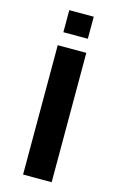

<svg xmlns="http://www.w3.org/2000/svg" viewBox="-132 -930 610 985"><g transform="rotate(15 173.0 -438.0)"><path d="M107.9 -758.8V-876H237.8V-758.8ZM97.2 0V-687H249V0Z"/></g></svg>

Font: Archivo Expanded SemiBold
Style: Regular
Weight: 600
Width: 7
Designer: Hector Gatti
Foundry: Omnibus-Type
Version: Version 2.001